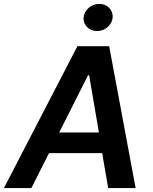

<svg xmlns="http://www.w3.org/2000/svg" viewBox="-41 -964 785 984"><path d="M119.7 0 210.2 -179.3H482.6L513.5 0H654.1L518.5 -727.3H355.8L-21 0ZM262.4 -285.2 410.2 -578.1H415.8L465.9 -285.2ZM387.4 -874.3C384.2 -835.9 415.5 -804.7 456.3 -804.7C497.2 -804.7 533.4 -835.9 536.2 -874.3C539.4 -913 508.9 -944.2 468 -944.2C426.8 -944.2 391 -913 387.4 -874.3Z"/></svg>

Font: Margiela Sans Semi Bold
Style: Italic
Weight: 600
Italic angle: -9.39999°
Designer: Stefan Endress, Andreas Faust
Version: Version 1.100;FEAKit 1.0